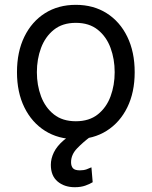

<svg xmlns="http://www.w3.org/2000/svg" viewBox="-20 -573 636 806"><path d="M298.3 11.2Q224.6 11.2 168.9 -23.9Q113.3 -59.1 82.3 -122.3Q51.3 -185.5 51.3 -270Q51.3 -355.5 82.3 -418.9Q113.3 -482.4 168.9 -517.6Q224.6 -552.7 298.3 -552.7Q372.1 -552.7 427.7 -517.6Q483.4 -482.4 514.4 -418.7Q545.4 -355 545.4 -270Q545.4 -185.5 514.4 -122.3Q483.4 -59.1 427.7 -23.9Q372.1 11.2 298.3 11.2ZM298.3 -64Q354.5 -64 390.6 -92.8Q426.8 -121.6 444.1 -168.5Q461.4 -215.3 461.4 -270Q461.4 -324.7 444.1 -371.8Q426.8 -418.9 390.6 -448Q354.5 -477.1 298.3 -477.1Q242.2 -477.1 206.1 -448Q169.9 -418.9 152.3 -371.8Q134.8 -324.7 134.8 -270Q134.8 -215.3 152.3 -168.5Q169.9 -121.6 206.1 -92.8Q242.2 -64 298.3 -64ZM293.9 212.9Q250.5 212.9 221.9 189Q193.4 165 193.4 119.1Q193.4 92.8 206.1 66.7Q218.8 40.5 247.1 16.1Q275.4 -8.3 322.3 -29.8L360.8 0Q329.1 23.4 303.7 49.8Q278.3 76.2 278.3 107.9Q278.3 124 286.1 133.1Q293.9 142.1 315.4 142.1Q331.5 142.1 343.8 137.7Q356 133.3 363.8 129.4L369.1 191.9Q357.4 199.2 338.4 206.1Q319.3 212.9 293.9 212.9Z"/></svg>

Font: Sahel VF Regular
Style: Regular
Weight: 400
Foundry: Saber Rastikerdar (saber.rastikerdar@gmail.com)
Version: Version 3.4.0